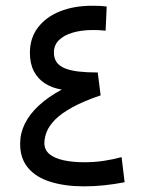

<svg xmlns="http://www.w3.org/2000/svg" viewBox="-20 -660 503 680"><path d="M198.7 -342.8Q149.9 -316.4 117.2 -285.9Q84.5 -255.4 67.9 -221.7Q51.3 -188 51.3 -150.9Q51.3 -98.6 79.6 -65.2Q107.9 -31.7 159.2 -15.9Q210.4 0 278.3 0Q312.5 0 348.4 -3.7Q384.3 -7.3 421.4 -14.6L410.6 -103.5Q379.9 -95.2 347.4 -90.3Q314.9 -85.4 278.3 -85.4Q237.3 -85.4 205.6 -92.3Q173.8 -99.1 155.5 -114Q137.2 -128.9 137.2 -152.8Q137.2 -172.9 145.8 -194.1Q154.3 -215.3 176 -237.1Q197.8 -258.8 236.8 -280.3Q275.9 -301.8 336.4 -322.3L326.2 -403.3Q287.1 -403.3 258.1 -406.7Q229 -410.2 209.5 -418.2Q189.9 -426.3 180.4 -439.9Q170.9 -453.6 170.9 -474.1Q170.9 -500 188.5 -517.6Q206.1 -535.2 237.3 -544.4Q268.6 -553.7 309.1 -553.7Q319.8 -553.7 331.3 -553.2Q342.8 -552.7 354 -551.3L357.9 -636.7Q344.2 -638.7 332 -639.2Q319.8 -639.6 305.7 -639.6Q242.2 -639.6 192.6 -619.9Q143.1 -600.1 114.5 -562.7Q85.9 -525.4 85.9 -472.7Q85.9 -434.6 100.1 -407.5Q114.3 -380.4 139.6 -364.3Q165 -348.1 198.7 -342.8Z"/></svg>

Font: Vazirmatn
Style: Regular
Weight: 400
Designer: Saber Rastikerdar
Foundry: Saber Rastikerdar
Version: Version 33.003;September 2, 2022;FontCreator 14.0.0.2862 64-